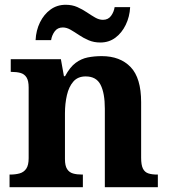

<svg xmlns="http://www.w3.org/2000/svg" viewBox="-20 -784 707 804"><path d="M20 0V-53H22Q45 -53 62.5 -58Q80 -63 90 -77.7Q100 -92.4 100 -121.8V-417.6Q100 -446 91 -460Q82 -474 66 -478.5Q50 -483 28 -483H25V-536H235L247.7 -465H252.5Q273 -503 296.5 -520.5Q320 -538 347.3 -543.5Q374.7 -549 405.9 -549Q483 -549 527 -503.2Q571 -457.4 571 -356V-123.5Q571 -93 578.5 -78Q586 -63 601 -58Q616 -53 638 -53H641V0H419V-329Q419 -394 401.1 -429Q383.3 -464 338.8 -464Q306 -464 287.2 -442.5Q268.3 -420.9 260.2 -385.5Q252 -350.1 252 -309V-118Q252 -90 261 -76Q270 -62 286 -57.5Q302 -53 324 -53H327V0ZM400 -606Q373 -606 351 -615.5Q329 -625 310.5 -637.5Q292 -650 275.5 -659.5Q259 -669 243 -669Q221 -669 209 -652.5Q197 -636 194 -616H129Q131 -657 147.5 -690.5Q164 -724 191.5 -744Q219 -764 255 -764Q282 -764 303.5 -754.5Q325 -745 343.5 -732.5Q362 -720 378.5 -710.5Q395 -701 411 -701Q433 -701 445 -717.5Q457 -734 460 -754H525Q523 -714 506.5 -680Q490 -646 463 -626Q436 -606 400 -606Z"/></svg>

Font: Noto Serif Kannada
Style: Regular
Weight: 400
Designer: Universal Thirst, Indian Type Foundry and the Monotype Design Team
Foundry: Monotype Imaging Inc.
Version: Version 2.003